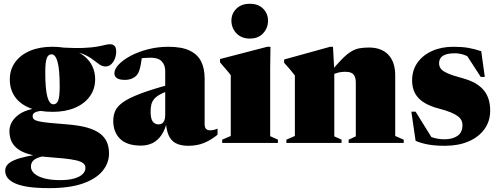

<svg xmlns="http://www.w3.org/2000/svg" viewBox="-20 -758 2642 1018"><path d="M241 239.5Q175 239.5 130.2 232.8Q85.5 226 58.5 213.5Q31.5 201 19.5 184.2Q7.5 167.5 7.5 147Q7.5 129.5 19 115.8Q30.5 102 56.2 91Q82 80 125 70.8Q168 61.5 232 53H290L289.5 58Q231.5 64 199.8 72.5Q168 81 156 93.8Q144 106.5 144 125Q144 146.5 162.8 162.8Q181.5 179 216.2 188Q251 197 298 197Q344.5 197 374.2 188.2Q404 179.5 418.5 164.8Q433 150 433 132Q433 116.5 420.5 107Q408 97.5 382.5 91.8Q357 86 317.8 82Q278.5 78 225 74Q171.5 70 134.2 59.5Q97 49 74 31.5Q51 14 40.5 -9.5Q30 -33 30 -63Q30.5 -110.5 73 -145.5Q115.5 -180.5 202 -187.5L211 -171.5Q179.5 -169 166.2 -162.2Q153 -155.5 153 -143Q153 -132.5 159.5 -126Q166 -119.5 184.8 -115Q203.5 -110.5 240 -106.8Q276.5 -103 336.5 -98.5Q398.5 -93.5 440.8 -81.8Q483 -70 509 -50.8Q535 -31.5 546.5 -5Q558 21.5 558 55.5Q558 106 524.2 147.8Q490.5 189.5 420.5 214.5Q350.5 239.5 241 239.5ZM259.5 -165Q187.5 -165 136.5 -186Q85.5 -207 58.8 -245.5Q32 -284 32 -337Q32 -389 60.2 -428Q88.5 -467 139 -488.5Q189.5 -510 257 -510Q312 -510 354.5 -497Q397 -484 426 -461Q455 -438 469.8 -406.5Q484.5 -375 484.5 -338Q484.5 -286 456.2 -247Q428 -208 377.5 -186.5Q327 -165 259.5 -165ZM263.5 -205Q281 -205 288.8 -226Q296.5 -247 296.5 -299.5Q296.5 -388 285.5 -429Q274.5 -470 253 -470Q235.5 -470 227.8 -449Q220 -428 220 -375Q220 -287 230.8 -246Q241.5 -205 263.5 -205ZM332.5 -484 306 -506Q378.5 -502 423.5 -504Q468.5 -506 494.8 -510.8Q521 -515.5 536 -519.5Q551 -523.5 563.5 -523.5Q577.5 -523.5 586.8 -515Q596 -506.5 596 -485Q596 -452.5 579.8 -429Q563.5 -405.5 540 -405.5Q521.5 -405.5 504.2 -418.5Q487 -431.5 464.8 -447.5Q442.5 -463.5 410.8 -475Q379 -486.5 332.5 -484Z M874 -308.5 870.5 -276Q841 -265 822.8 -254Q804.5 -243 795 -230.2Q785.5 -217.5 782 -202Q778.5 -186.5 778.5 -167Q778.5 -129.5 789.5 -114Q800.5 -98.5 821 -98.5Q831.5 -98.5 839.5 -103.8Q847.5 -109 851.8 -120.2Q856 -131.5 856 -150V-381.5Q856 -413.5 837.5 -432.8Q819 -452 780.5 -452Q761 -452 746 -450.8Q731 -449.5 719 -447L736 -483Q731 -441.5 726.8 -418.2Q722.5 -395 718 -382.8Q713.5 -370.5 707.5 -362.5Q699 -350.5 681.8 -342.5Q664.5 -334.5 642.5 -334.5Q613 -334.5 599.8 -343.8Q586.5 -353 586.5 -368.5Q586.5 -392 610.2 -416.8Q634 -441.5 674.2 -462.8Q714.5 -484 766 -497Q817.5 -510 873 -510Q944.5 -510 986.8 -489.2Q1029 -468.5 1047 -431Q1065 -393.5 1065 -342.5V-98.5Q1065 -88 1068.2 -81Q1071.5 -74 1078 -70.5Q1084.5 -67 1094 -67Q1103.5 -67 1113.2 -69.2Q1123 -71.5 1133.5 -76V-43.5Q1096.5 -14 1060.2 0.5Q1024 15 978.5 15Q936 15 910 0.2Q884 -14.5 872 -45.8Q860 -77 858.5 -126L867.5 -120.5Q856.5 -72.5 836.8 -43Q817 -13.5 789.5 0.2Q762 14 727 14Q654 14 617.2 -21.5Q580.5 -57 580.5 -117Q580.5 -146.5 591.2 -170.5Q602 -194.5 632.2 -216Q662.5 -237.5 720.8 -260Q779 -282.5 874 -308.5Z M1304.5 -553.5Q1260 -553.5 1233.5 -581.5Q1207 -609.5 1207 -648.5Q1207 -686 1233.5 -712Q1260 -738 1304.5 -738Q1349.5 -738 1375.2 -712Q1401 -686 1401 -648.5Q1401 -609.5 1375.2 -581.5Q1349.5 -553.5 1304.5 -553.5ZM1414 -510 1412.5 -399.5V-36L1453.5 -17.5V0H1158V-17.5L1203.5 -37V-359.5Q1197.5 -367.5 1189.8 -376.8Q1182 -386 1171.5 -398.2Q1161 -410.5 1146.5 -427.5V-445L1397 -510Z M1752.5 -382.5V-35L1791 -17.5V0H1498.5V-17.5L1543.5 -37V-357.5Q1534 -370.5 1518.5 -389Q1503 -407.5 1486.5 -425V-442.5L1730.5 -510H1745.5ZM1828.5 -17.5 1866.5 -35V-318Q1866.5 -341 1860.2 -354Q1854 -367 1841.5 -372.2Q1829 -377.5 1809.5 -377.5Q1791 -377.5 1772.8 -373Q1754.5 -368.5 1731 -356.5L1726.5 -368.5Q1764 -415 1791 -442.5Q1818 -470 1840.2 -483.8Q1862.5 -497.5 1885 -501.8Q1907.5 -506 1936 -506Q2003 -506 2039.2 -467.5Q2075.5 -429 2075.5 -357.5V-37L2120.5 -17.5V0H1828.5Z M2384 -510Q2430 -510 2463.2 -504.2Q2496.5 -498.5 2531.5 -486.5L2550.5 -350H2529L2443.5 -482L2491 -439.5Q2465 -459 2440.5 -467.2Q2416 -475.5 2392 -475.5Q2349.5 -475.5 2328.8 -462.5Q2308 -449.5 2308 -422.5Q2308 -407 2316.8 -394.5Q2325.5 -382 2351.8 -370Q2378 -358 2432 -343.5Q2472.5 -332.5 2500.5 -316.2Q2528.5 -300 2545.8 -278.5Q2563 -257 2571 -230.5Q2579 -204 2579 -172Q2579 -115.5 2548.8 -73.5Q2518.5 -31.5 2464.5 -8.2Q2410.5 15 2338.5 15Q2286 15 2247.8 7.8Q2209.5 0.5 2183.5 -11.5L2161 -166H2183.5L2279 -12.5L2236.5 -45Q2252 -36.5 2268.5 -30.8Q2285 -25 2302.5 -22.2Q2320 -19.5 2336.5 -19.5Q2380 -19.5 2406 -37.8Q2432 -56 2432 -94Q2432 -109 2426 -120.8Q2420 -132.5 2406.2 -142.8Q2392.5 -153 2368.5 -162.8Q2344.5 -172.5 2308 -182Q2259.5 -194.5 2227.8 -214.5Q2196 -234.5 2180.5 -263.5Q2165 -292.5 2165 -331.5Q2165 -385.5 2193.2 -425.5Q2221.5 -465.5 2271 -487.8Q2320.5 -510 2384 -510Z"/></svg>

Font: Newsreader 60pt ExtraBold
Style: Regular
Weight: 800
Designer: Hugues Gentile
Foundry: Production Type
Version: Version 1.003